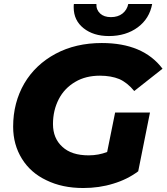

<svg xmlns="http://www.w3.org/2000/svg" viewBox="-20 -930 836 964"><path d="M518 -167 558 -365H733L674 -70C638 -43 596 -22 549 -8C501 7 451 14 398 14C327 14 266 1 213 -25C160 -50 119 -86 90 -133C61 -180 46 -233 46 -294C46 -375 65 -447 102 -511C139 -574 192 -624 259 -660C326 -696 404 -714 491 -714C630 -714 731 -671 796 -585L654 -473C631 -501 606 -521 579 -533C552 -544 519 -550 482 -550C435 -550 393 -540 358 -519C322 -498 294 -469 275 -432C256 -395 246 -354 246 -307C246 -259 262 -221 293 -193C324 -164 368 -150 425 -150C459 -150 490 -156 518 -167ZM527 -749C475 -749 433 -762 400 -788C367 -814 350 -849 350 -893C350 -900 350 -906 351 -910H464C463 -890 470 -874 483 -862C496 -850 514 -844 537 -844C560 -844 580 -850 595 -862C610 -874 620 -890 624 -910H744C735 -861 711 -822 672 -793C633 -764 584 -749 527 -749Z"/></svg>

Font: My Font
Style: Italic
Weight: 500
Designer: Julieta Ulanovsky
Foundry: Julieta Ulanovsky
Version: ""